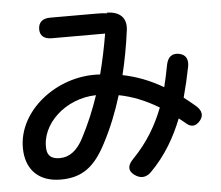

<svg xmlns="http://www.w3.org/2000/svg" viewBox="-56 -858 1113 967"><g transform="rotate(-5 500.0 -374.0)"><path d="M862 -556C827 -562 806 -545 798 -506C791 -468 783 -431 774 -395C706 -435 639 -460 570 -474C587 -544 601 -618 611 -695C621 -762 581 -794 518 -794C518 -791 517 -789 517 -786V-790C517 -792 497 -794 460 -794H232C194 -794 173 -776 172 -742C171 -709 192 -690 231 -690H501C489 -619 475 -552 458 -487C448 -488 438 -488 428 -488C221 -488 23 -325 39 -131C47 -37 108 23 215 23C322 23 387 -24 447 -141C484 -211 516 -290 542 -375C609 -362 675 -336 743 -295C710 -210 664 -128 587 -49C557 -19 555 8 584 30C613 52 642 52 669 26C747 -52 797 -141 833 -232C845 -223 857 -213 869 -203C892 -183 916 -185 937 -210C958 -234 955 -261 925 -287C905 -304 886 -319 867 -334C881 -386 893 -437 903 -488C910 -526 896 -550 862 -556ZM155 -135C144 -263 274 -382 428 -385C404 -313 375 -244 340 -177C309 -116 269 -85 219 -85C176 -85 158 -104 155 -135Z"/></g></svg>

Font: 寒蝉团圆体 Round
Style: Regular
Weight: 500
Designer: 寒蝉字型
Version: Version 2.700;Glyphs 3.1.1 (3135)